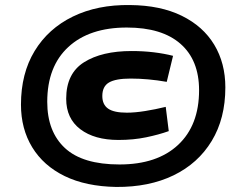

<svg xmlns="http://www.w3.org/2000/svg" viewBox="-20 -730 951 760"><path d="M440 10Q320 8 236 -33Q152 -74 107.5 -147Q63 -220 63 -316Q63 -439 117 -528Q171 -617 268.5 -664.5Q366 -712 495 -710Q615 -709 699.5 -667.5Q784 -626 828 -553Q872 -480 872 -384Q872 -261 818 -172Q764 -83 667 -36Q570 11 440 10ZM453 -79Q602 -79 685 -156.5Q768 -234 768 -373Q768 -492 694.5 -556.5Q621 -621 482 -621Q334 -621 250.5 -544Q167 -467 167 -327Q167 -209 237 -144Q307 -79 453 -79ZM449 -176Q354 -176 298 -218.5Q242 -261 242 -339Q242 -439 312.5 -483.5Q383 -528 501 -528Q547 -528 588.5 -523Q630 -518 665 -509L640 -406Q566 -419 497 -419Q438 -419 411.5 -403.5Q385 -388 385 -350Q385 -316 408 -300Q431 -284 482 -284Q514 -284 554.5 -290.5Q595 -297 636 -307L648 -211Q609 -197 558.5 -186.5Q508 -176 449 -176Z"/></svg>

Font: Georama ExtraExtended Black
Style: Italic
Weight: 900
Width: 8
Italic angle: -9°
Designer: Jean-Baptiste Levee
Foundry: Production Type
Version: Version 1.000